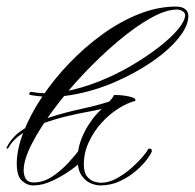

<svg xmlns="http://www.w3.org/2000/svg" viewBox="-40 -564 593 584"><path d="M315 -275Q325 -275 339.5 -273Q354 -271 364.5 -267Q375 -263 371 -257Q347 -251 319.5 -233.5Q292 -216 268.5 -190Q245 -164 230 -131.5Q215 -99 215 -64Q215 -39 225 -27Q235 -15 247.5 -11.5Q260 -8 267 -8Q291 -8 316 -22Q341 -36 361.5 -54.5Q382 -73 395 -88.5Q408 -104 409 -108Q410 -110 411.5 -111Q413 -112 415 -112Q420 -112 421 -109Q422 -106 422 -104Q420 -97 408 -80.5Q396 -64 375 -45.5Q354 -27 326 -13.5Q298 0 265 0Q252 0 236 -6.5Q220 -13 208 -30.5Q196 -48 196 -79Q196 -109 205.5 -135.5Q215 -162 228.5 -183Q242 -204 254 -217Q266 -230 270 -233Q256 -229 227.5 -224Q199 -219 163.5 -210.5Q128 -202 93 -189.5Q58 -177 29.5 -159Q1 -141 -14 -115Q-15 -112 -18 -112Q-22 -112 -19 -117Q-1 -152 35.5 -173.5Q72 -195 117 -209Q162 -223 208.5 -233Q255 -243 292 -255Q300 -263 303.5 -269Q307 -275 307 -275Q308 -275 310.5 -275Q313 -275 315 -275ZM53 -275Q47 -276 49.5 -281Q52 -286 59 -284Q104 -276 155.5 -285.5Q207 -295 259 -315.5Q311 -336 358 -363.5Q405 -391 442.5 -420Q480 -449 501.5 -475Q523 -501 523 -518Q523 -526 514.5 -530.5Q506 -535 498 -535Q464 -535 416.5 -508Q369 -481 316.5 -436.5Q264 -392 213.5 -338.5Q163 -285 122 -229.5Q81 -174 56.5 -126Q32 -78 32 -46Q32 -30 39 -19.5Q46 -9 62 -9Q92 -9 119 -27Q146 -45 168.5 -69.5Q191 -94 206 -115L213 -79Q201 -65 175 -46.5Q149 -28 119 -14Q89 0 62 0Q42 0 26.5 -14.5Q11 -29 11 -66Q11 -110 31.5 -162.5Q52 -215 87.5 -268.5Q123 -322 170.5 -371.5Q218 -421 272 -460Q326 -499 383 -521.5Q440 -544 495 -544Q514 -544 523.5 -536Q533 -528 533 -516Q533 -485 503 -448Q473 -411 422 -376Q371 -341 308.5 -314Q246 -287 179.5 -275.5Q113 -264 53 -275Z"/></svg>

Font: Kapakana
Style: Regular
Weight: 400
Designer: Kousuke Nagai
Version: Version 1.002